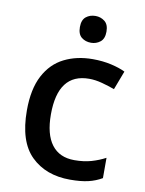

<svg xmlns="http://www.w3.org/2000/svg" viewBox="-85 -805 661 875"><g transform="rotate(10 245.5 -367.5)"><path d="M300 10Q188 10 120 -56.5Q52 -123 52 -267Q52 -366 85 -428.5Q118 -491 176 -520Q234 -549 308 -549Q354 -549 393.5 -540Q433 -531 459 -518L426 -431Q399 -441 367.5 -449.5Q336 -458 307 -458Q163 -458 163 -268Q163 -176 199 -128.5Q235 -81 304 -81Q348 -81 382.5 -91Q417 -101 447 -117V-23Q418 -6 384 2Q350 10 300 10ZM286 -745Q310 -745 328.5 -730.5Q347 -716 347 -683Q347 -650 328.5 -635.5Q310 -621 286 -621Q260 -621 242 -635.5Q224 -650 224 -683Q224 -716 242 -730.5Q260 -745 286 -745Z"/></g></svg>

Font: Noto Sans Thaana Medium
Style: Regular
Weight: 500
Designer: David Williams
Foundry: Google Inc.
Version: Version 3.001; ttfautohint (v1.8.4.7-5d5b)